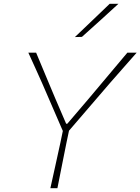

<svg xmlns="http://www.w3.org/2000/svg" viewBox="-20 -990 739 1010"><path d="M245 0Q259 -63 271.2 -118.5Q283.5 -174 297.5 -238.5L310.5 -301L202 -551.5Q184.5 -590.5 167.8 -627.8Q151 -665 129 -713H170Q192 -660.5 208 -622Q224 -583.5 238.5 -549Q253 -514.5 270 -474L328 -339H334L445 -469Q481 -512 511.2 -547.8Q541.5 -583.5 574 -622.5Q606.5 -661.5 650 -713H699Q663 -672 627.2 -631.5Q591.5 -591 557 -551.5L343 -302.5L329.5 -238.5Q316 -171 305 -116Q294 -61 282 0ZM374 -795Q421.5 -840 466.2 -883Q511 -926 557 -970H603Q555 -926 507.5 -882.8Q460 -839.5 411 -796Z"/></svg>

Font: Commissioner Loud Thin
Style: Italic
Weight: 100
Italic angle: -12°
Designer: Kostas Bartsokas
Foundry: Kostas Bartsokas
Version: Version 1.000; ttfautohint (v1.8.3)